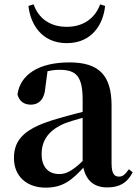

<svg xmlns="http://www.w3.org/2000/svg" viewBox="-20 -835 625 871"><path d="M186.6 16.2C267.4 16.2 307.5 -18.5 365.7 -82.4H400.8L385.3 -135.5C317.4 -62.3 282.2 -45.3 250 -45.3C201.3 -45.3 168.8 -75.1 168.8 -135.9C168.8 -202.7 205.7 -247.7 277.1 -276.7C312.3 -289.6 370.3 -304.9 424 -318.9V-344.4C370.7 -331.6 297.3 -313.4 245.4 -297.9C93 -255.1 43.3 -204.1 43.3 -117.6C43.3 -33.9 103.1 16.2 186.6 16.2ZM466.1 15.2C522.2 15.2 557.5 -5.4 581.9 -53.4L564.7 -67.2C546.5 -41.2 535.3 -33.8 519.7 -33.8C497.7 -33.8 486.1 -48.4 486.1 -94.8V-356.2C486.1 -494.2 428.2 -551.9 295.1 -551.9C154.4 -551.9 71.8 -495.7 59.2 -406.5C66.9 -376.3 88.6 -360.2 120.3 -360.2C153.7 -360.2 182.1 -381.6 185.9 -439.2L196.1 -516.3L133.8 -491.2C181.9 -510.9 215.8 -518.3 250 -518.3C327.1 -518.3 354.9 -487.8 354.9 -381.4V-94C363 -26.4 397.7 15.2 466.1 15.2ZM109.1 -808.2C117.5 -726.6 168.4 -639.3 282.9 -639.3C398.2 -639.3 449.1 -726.6 456.7 -808.2L434.2 -815.2C412.5 -754.8 360.5 -713.3 282.9 -713.3C205.2 -713.3 154 -753.3 132.6 -815.2Z"/></svg>

Font: Source Han Serif TW VF
Style: Regular
Weight: 250
Designer: Ryoko NISHIZUKA 西塚涼子 (kana & ideographs); Frank Grießhammer (Latin, Greek & Cyrillic); Wenlong ZHANG 张文龙 (bopomofo); San
Foundry: Adobe
Version: Version 2.002;hotconv 1.1.0;makeotfexe 2.6.0